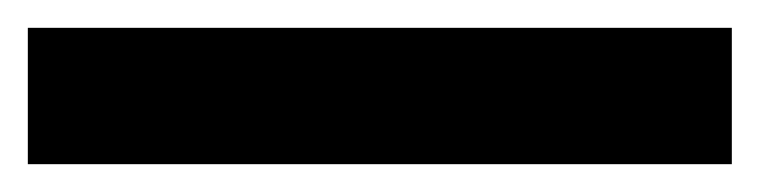

<svg xmlns="http://www.w3.org/2000/svg" viewBox="-23 -878 546 138"><path d="M503 -760H-3V-858H503Z"/></svg>

Font: Noto Sans Syriac Eastern
Style: Bold
Weight: 700
Designer: Patrick Giasson and the Monotype Design Team
Foundry: Monotype Imaging Inc.
Version: Version 3.001